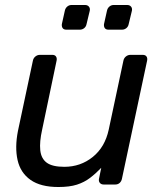

<svg xmlns="http://www.w3.org/2000/svg" viewBox="-20 -740 642 770"><path d="M214 10Q143 10 102.5 -18.5Q62 -47 50.5 -98Q39 -149 52 -215L112 -497Q114 -507 122 -513.5Q130 -520 140 -520H190Q200 -520 204.5 -513.5Q209 -507 207 -497L149 -220Q138 -171 141.5 -137.5Q145 -104 167.5 -87.5Q190 -71 238 -71Q303 -71 352 -110.5Q401 -150 416 -220L475 -497Q477 -507 485 -513.5Q493 -520 503 -520H552Q563 -520 567.5 -513.5Q572 -507 570 -497L469 -23Q467 -13 460 -6.5Q453 0 442 0H396Q386 0 380.5 -6.5Q375 -13 377 -23L386 -67Q364 -44 341 -26.5Q318 -9 288.5 0.5Q259 10 214 10ZM415 -621Q405 -621 400.5 -627Q396 -633 397 -643L409 -697Q411 -707 418.5 -713.5Q426 -720 436 -720H490Q500 -720 505.5 -713.5Q511 -707 509 -697L496 -643Q494 -633 486.5 -627Q479 -621 469 -621ZM246 -621Q236 -621 231.5 -627Q227 -633 228 -643L240 -697Q242 -707 249.5 -713.5Q257 -720 267 -720H321Q331 -720 336.5 -713.5Q342 -707 340 -697L327 -643Q325 -633 317.5 -627Q310 -621 300 -621Z"/></svg>

Font: Rubik
Style: Italic
Weight: 400
Italic angle: -12°
Designer: Hubert and Fischer
Foundry: Hubert and Fischer
Version: Version 2.300;gftools[0.9.30]